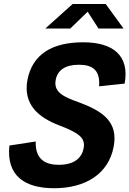

<svg xmlns="http://www.w3.org/2000/svg" viewBox="-20 -960 669 992"><path d="M492 -514 624 -528C650.5 -673.5 563.5 -741.5 410 -741.5C245 -741.5 147 -676.5 122 -548C97.5 -420 180 -353 284 -313C386 -274 423 -248.5 412 -193.5C403 -146.5 366.5 -108.5 284 -108.5C201 -108.5 162 -148.5 164.5 -229L28.5 -208C12 -51.5 108 12.5 259.5 12.5C419.5 12.5 539.5 -59.5 567 -200.5C592.5 -332 509.5 -386.5 384.5 -432.5C307 -460 255.5 -484.5 268 -548C277.5 -596.5 315.5 -625.5 388 -625.5C459 -625.5 498.5 -596.5 492 -514ZM214 -812.5H343L433 -899.5L489 -812.5H618.5L526 -939.5H355.5Z"/></svg>

Font: Monaspace Neon
Style: Bold Italic
Weight: 700
Italic angle: -11°
Designer: Riley Cran & the Lettermatic Team
Foundry: Lettermatic
Version: Version 1.200 (Monaspace Neon)